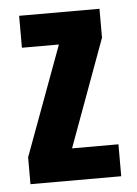

<svg xmlns="http://www.w3.org/2000/svg" viewBox="-43 -535 406 569"><g transform="rotate(-5 160.0 -250.0)"><path d="M157 -95H295V0H25V-80L145 -405H35V-500H274V-414Z"/></g></svg>

Font: Gully ECD Medium
Style: Regular
Weight: 500
Width: 2
Designer: jaikishan Patel
Foundry: MagicType
Version: Version 1.000;Glyphs 3.2 (3242)